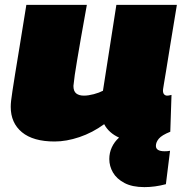

<svg xmlns="http://www.w3.org/2000/svg" viewBox="-20 -570 758 787"><path d="M572 197Q522 197 490 180Q458 163 443 137Q428 111 428 82Q428 56 438.5 33.5Q449 11 468 -6Q426 -25 407 -61Q359 -26 305.5 -8Q252 10 204 10Q116 10 70 -28Q24 -66 24 -132Q24 -143 25.5 -157Q27 -171 31 -197Q35 -223 42 -267Q49 -311 60.5 -380Q72 -449 88 -550H336Q321 -468 311.5 -413Q302 -358 296 -322.5Q290 -287 286.5 -263Q283 -239 281 -218Q281 -196 292.5 -187Q304 -178 324 -178Q342 -178 364.5 -184Q387 -190 402 -198L457 -550H705Q688 -448 677.5 -383Q667 -318 661 -281Q655 -244 652 -227Q649 -210 648.5 -205Q648 -200 648 -199Q648 -188 653 -183Q658 -178 665 -178Q667 -178 671.5 -178.5Q676 -179 683 -181L678 -30Q643 -16 631 -1.5Q619 13 619 28Q619 50 655 50Q662 50 667.5 49.5Q673 49 677 48L660 185Q615 197 572 197Z"/></svg>

Font: Georama Extended Black
Style: Italic
Weight: 900
Width: 7
Italic angle: -9°
Designer: Jean-Baptiste Levee
Foundry: Production Type
Version: Version 1.000